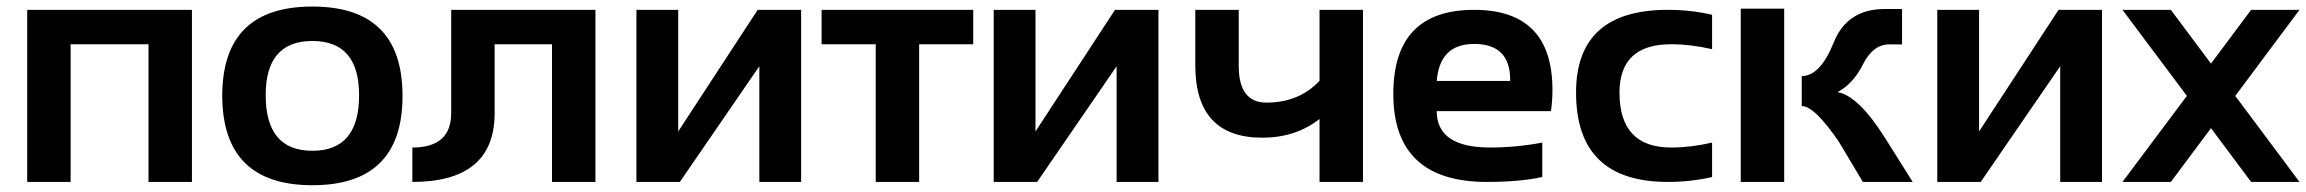

<svg xmlns="http://www.w3.org/2000/svg" viewBox="-20 -542 6871 572"><path d="M61 0V-512.7H551.8V0H422.4V-410.2H190.4V0Z M642.1 -256.3Q642.1 -522.5 910.6 -522.5Q1179.2 -522.5 1179.2 -256.3Q1179.2 9.8 910.6 9.8Q643.1 9.8 642.1 -256.3ZM910.6 -92.8Q1049.8 -92.8 1049.8 -258.3Q1049.8 -419.9 910.6 -419.9Q771.5 -419.9 771.5 -258.3Q771.5 -92.8 910.6 -92.8Z M1208.5 -102.5Q1324.2 -102.5 1324.2 -205.1V-512.7H1753.9V0H1624.5V-410.2H1453.6V-205.1Q1453.6 0 1208.5 0Z M2242.2 0V-344.7L2005.4 0H1876V-512.7H2000.5V-150.4L2237.3 -512.7H2366.7V0Z M2879.4 -512.7V-410.2H2718.3V0H2588.9V-410.2H2427.7V-512.7Z M3306.6 0V-344.7L3069.8 0H2940.4V-512.7H3064.9V-150.4L3301.8 -512.7H3431.2V0Z M4040.5 -512.7V0H3911.1V-187.5Q3839.8 -131.8 3740.7 -131.8Q3541 -131.8 3541 -347.2V-512.7H3670.4V-345.7Q3670.4 -236.3 3752.9 -236.3Q3850.1 -236.3 3911.1 -301.3V-512.7Z M4371.6 -512.7Q4605 -512.7 4605 -274.4Q4605 -242.7 4600.6 -210.9H4260.3Q4260.3 -102.5 4419.4 -102.5Q4497.1 -102.5 4574.7 -117.2V-14.6Q4506.8 0 4409.7 0Q4130.9 0 4130.9 -262.2Q4130.9 -512.7 4371.6 -512.7ZM4260.3 -300.8H4479V-304.7Q4479 -411.1 4371.6 -411.1Q4269 -411.1 4260.3 -300.8Z M5080.6 -14.6Q5017.1 0 4948.7 0Q4675.3 0 4675.3 -266.1Q4675.3 -512.7 4948.7 -512.7Q5017.1 -512.7 5080.6 -498V-395.5Q5017.1 -410.2 4958.5 -410.2Q4804.7 -410.2 4804.7 -266.1Q4804.7 -102.5 4958.5 -102.5Q5017.1 -102.5 5080.6 -117.2Z M5295.4 -516.1V0H5166V-516.1ZM5529.8 0 5458 -120.1Q5385.7 -226.1 5347.7 -226.1V-315.4Q5402.8 -315.4 5442.9 -415.3Q5482.9 -515.1 5594.2 -515.1H5646.5V-409.7H5607.9Q5560.1 -409.7 5530.3 -350.6Q5500.5 -291.5 5454.1 -267.6Q5516.6 -257.3 5597.2 -128.9L5678.2 0Z M6117.7 0V-344.7L5880.9 0H5751.5V-512.7H5876V-150.4L6112.8 -512.7H6242.2V0Z M6495.1 -256.3 6303.2 -512.7H6447.3L6566.9 -352.5L6686.5 -512.7H6830.6L6639.2 -256.3L6830.6 0H6686.5L6566.9 -160.2L6447.3 0H6303.2Z"/></svg>

Font: Voltera
Style: Bold
Weight: 700
Designer: Bernd Montag
Version: Version 1.301